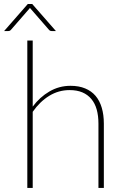

<svg xmlns="http://www.w3.org/2000/svg" viewBox="-46 -922 612 942"><path d="M0 0ZM88 0V-723H114.5V-399Q149 -445.5 196.5 -473.2Q244 -501 300 -501Q341 -501 371.8 -488.2Q402.5 -475.5 422.8 -451.8Q443 -428 453.2 -393.5Q463.5 -359 463.5 -315.5V0H437V-315.5Q437 -354 428.5 -384.5Q420 -415 402.2 -436.2Q384.5 -457.5 358 -468.8Q331.5 -480 295.5 -480Q241.5 -480 195.5 -451.8Q149.5 -423.5 114.5 -373.5V0ZM228.5 -769.5H208.5Q205.5 -769.5 201.8 -770.5Q198 -771.5 194.5 -775.5L103.5 -880L101 -883.5L98.5 -880L7.5 -775.5Q4 -771.5 0.2 -770.5Q-3.5 -769.5 -6.5 -769.5H-26L90.5 -902.5H112Z"/></svg>

Font: Lato Thin
Style: Regular
Weight: 200
Designer: Lukasz Dziedzic
Foundry: tyPoland Lukasz Dziedzic
Version: Version 2.007; 2014-02-27